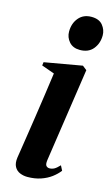

<svg xmlns="http://www.w3.org/2000/svg" viewBox="-116 -772 485 828"><g transform="rotate(15 127.0 -358.0)"><path d="M96 11.5Q78.5 11.5 62.8 5Q47 -1.5 38.5 -17Q30 -32.5 33.5 -58Q34.5 -65 38.8 -91.8Q43 -118.5 49.2 -159.2Q55.5 -200 62.8 -248.8Q70 -297.5 77.5 -349.2Q85 -401 91.5 -449L34 -469.5L36 -484.5L204 -514L223 -499L161 -80.5Q158.5 -61.5 164.2 -55.2Q170 -49 178.5 -49Q189.5 -49 199.5 -54.2Q209.5 -59.5 223.5 -74.5L234.5 -53Q221.5 -36 201.8 -21.2Q182 -6.5 155.5 2.5Q129 11.5 96 11.5ZM173 -576Q142 -576 125 -595.5Q108 -615 108 -640.5Q108 -677.5 128.8 -702.2Q149.5 -727 185.5 -727Q220 -727 236.2 -706.8Q252.5 -686.5 252.5 -662Q252.5 -626.5 232 -601.2Q211.5 -576 173 -576Z"/></g></svg>

Font: Merriweather 144pt SemiBold
Style: Italic
Weight: 600
Italic angle: -7.8°
Version: Version 2.101